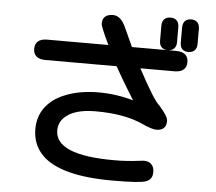

<svg xmlns="http://www.w3.org/2000/svg" viewBox="-57 -859 1115 991"><g transform="rotate(5 500.0 -363.0)"><path d="M819.3 -783.2Q831.1 -771.5 831.1 -749V-670.9Q831.1 -649.4 819.3 -637.7Q807.6 -626 787.1 -626Q766.6 -626 754.9 -637.7Q743.2 -649.4 743.2 -670.9V-749Q743.2 -771.5 754.9 -783.2Q766.6 -794.9 787.1 -794.9Q807.6 -794.9 819.3 -783.2ZM850.6 -749Q850.6 -771.5 862.3 -783.2Q874 -794.9 894 -794.9Q914.1 -794.9 925.8 -783.2Q937.5 -771.5 937.5 -749V-670.9Q937.5 -649.4 925.8 -637.7Q914.1 -626 893.6 -626Q873 -626 861.8 -637.2Q850.6 -648.4 850.6 -670.9ZM479.5 -626Q435.5 -716.8 435.5 -733.4Q435.5 -755.9 448.2 -768.6Q461.9 -782.2 490.2 -782.2Q532.2 -782.2 558.6 -719.7L601.6 -626H831.1Q864.3 -626 879.9 -610.4Q893.6 -596.7 893.6 -573.2Q893.6 -549.8 879.9 -536.1Q864.3 -520.5 831.1 -520.5H654.3Q740.2 -360.4 767.6 -338.9Q793 -310.5 804.2 -292Q815.4 -273.4 815.4 -261.7Q815.4 -250 812.5 -240.7Q809.6 -231.4 802.7 -224.6Q789.1 -211.9 764.6 -211.9Q740.2 -211.9 689.5 -235.4Q594.7 -279.3 443.4 -279.3Q331.1 -279.3 282.2 -230.5Q254.9 -203.1 254.9 -164.1Q254.9 -36.1 560.5 -36.1Q627.9 -36.1 685.5 -43.9Q707 -46.9 713.9 -46.9Q739.3 -46.9 753.4 -32.7Q767.6 -18.6 767.6 7.8Q767.6 45.9 734.4 57.6Q705.1 69.3 560.5 69.3Q291 69.3 195.3 -26.4Q141.6 -80.1 141.6 -162.1Q141.6 -241.2 195.3 -294.9Q232.4 -332 291 -352.5Q361.3 -377.9 452.1 -377.9Q543 -377.9 630.9 -352.5Q565.4 -458 531.2 -520.5H162.1Q128.9 -520.5 113.3 -536.1Q99.6 -549.8 99.6 -573.2Q99.6 -596.7 113.3 -610.4Q128.9 -626 162.1 -626Z"/></g></svg>

Font: FakePearl
Style: SemiBold
Weight: 400
Version: Version 1.2